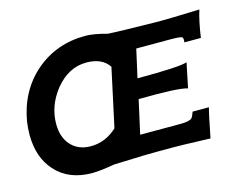

<svg xmlns="http://www.w3.org/2000/svg" viewBox="-93 -788 1178 943"><g transform="rotate(-15 496.0 -316.0)"><path d="M983 -626Q966 -573 954 -489H870Q873 -506 868 -514Q864 -521 809 -521H634L602 -378Q819 -378 855 -392L829 -266Q784 -281 581 -278L543 -107H744Q794 -107 806 -119Q814 -128 821 -150H904Q894 -114 872 0Q718 -6 647 -5Q554 -6 382 1Q308 14 268 14Q148 14 81 -62Q18 -132 18 -248Q18 -276 23 -314Q49 -463 153 -554Q260 -646 408 -646Q449 -646 519 -627Q565 -624 755 -621Q826 -620 983 -626ZM493 -466Q459 -518 378 -518Q288 -518 220 -435Q158 -356 158 -264Q158 -199 192 -159Q230 -115 295 -115Q370 -115 429 -170Q467 -344 493 -466Z"/></g></svg>

Font: GFS Neohellenic Rg
Style: Bold Italic
Weight: 700
Italic angle: -12°
Designer: Designed by Takis Katsoulidis and George D. Matthiopoulos.
Foundry: Designed by Takis Katsoulidis and George D. Matthiopoulos.
Version: Version 1.0